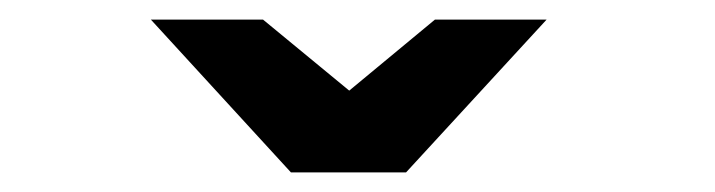

<svg xmlns="http://www.w3.org/2000/svg" viewBox="-20 -941 730 196"><path d="M277 -765 134 -921H248.5L336.5 -848.5L424 -921H538L394.5 -765Z"/></svg>

Font: Undotted
Style: Bold
Weight: 700
Designer: Delve Withrington, Dave Bailey, Thomas Jockin
Foundry: Delve Fonts LLC
Version: Version 4.000